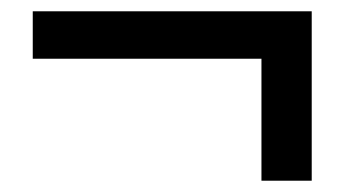

<svg xmlns="http://www.w3.org/2000/svg" viewBox="-20 -433 610 340"><path d="M443 -113H532V-413H38V-329H443Z"/></svg>

Font: Noto Sans CJK KR Medium
Style: Regular
Weight: 500
Designer: Ryoko NISHIZUKA (kana & ideographs); Paul D. Hunt (Latin, Greek & Cyrillic); Wenlong ZHANG (bopomofo); Sandoll Communica
Foundry: Adobe Systems Incorporated
Version: Version 1.004;PS 1.004;hotconv 1.0.82;makeotf.lib2.5.63406